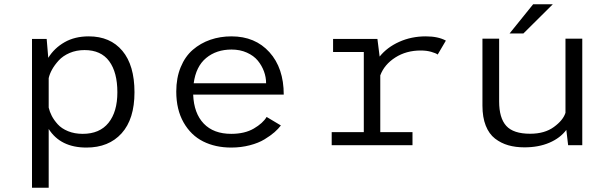

<svg xmlns="http://www.w3.org/2000/svg" viewBox="-20 -683 2880 903"><path d="M130.5 -500H199.5L207 -411Q235.5 -457 283.8 -484.5Q332 -512 397.5 -512Q498.5 -512 555.5 -444Q612.5 -376 612.5 -249Q612.5 -123 552 -56Q491.5 11 386.5 11Q264.5 11 209 -76.5V200H130.5ZM377.5 -447.5Q339 -447.5 307.2 -433.8Q275.5 -420 256 -398.5Q236.5 -377 225 -356.2Q213.5 -335.5 209 -315.5V-177Q213.5 -157.5 223.5 -138Q233.5 -118.5 251.5 -98.5Q269.5 -78.5 300 -66Q330.5 -53.5 369 -53.5Q448.5 -53.5 490.2 -105.2Q532 -157 532 -249Q532 -343 493.5 -395.2Q455 -447.5 377.5 -447.5Z M1301 -93Q1289.5 -77.5 1271 -61.2Q1252.5 -45 1224.2 -27.8Q1196 -10.5 1154.8 0.2Q1113.5 11 1067.5 11Q993 11 935.5 -17.8Q878 -46.5 843.5 -107Q809 -167.5 809 -252.5Q809 -316.5 829.8 -367Q850.5 -417.5 886.8 -448.8Q923 -480 969.2 -496Q1015.5 -512 1068.5 -512Q1180 -512 1247.2 -437.5Q1314.5 -363 1314.5 -238H888.5Q892 -150 938.2 -101.8Q984.5 -53.5 1067.5 -53.5Q1131 -53.5 1173.8 -78.5Q1216.5 -103.5 1234 -133ZM1069 -450Q997.5 -450 949.5 -410.2Q901.5 -370.5 891 -291.5H1231.5Q1231.5 -320 1221.5 -347.2Q1211.5 -374.5 1192.5 -397.8Q1173.5 -421 1141.2 -435.5Q1109 -450 1069 -450Z M1768.5 -61.5H1920V0H1540V-61.5H1691V-438.5H1546.5V-500H1755L1765.5 -417Q1800.5 -460.5 1857.5 -486.2Q1914.5 -512 1982.5 -512Q2040.5 -512 2077 -492L2038.5 -426.5Q2030 -433 2008.2 -439.2Q1986.5 -445.5 1958.5 -445.5Q1890.5 -445.5 1839 -412.5Q1787.5 -379.5 1768.5 -328.5Z M2376.5 -525.5 2487.5 -663H2580L2441.5 -525.5ZM2446.5 10Q2404.5 10 2370.5 0.2Q2336.5 -9.5 2308.2 -31.2Q2280 -53 2264.5 -92.2Q2249 -131.5 2249 -186V-501H2327.5V-206Q2327.5 -128 2361 -91Q2394.5 -54 2473.5 -54Q2541.5 -54 2585 -85.8Q2628.5 -117.5 2639.5 -152.5V-501H2718.5V0H2652L2643.5 -72Q2614.5 -33.5 2563.8 -11.8Q2513 10 2446.5 10Z"/></svg>

Font: League Mono Light
Style: Regular
Weight: 300
Width: 6
Designer: Tyler Finck
Foundry: The League of Moveable Type / Tyler Finck
Version: Version 2.210